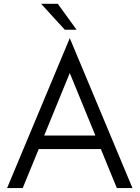

<svg xmlns="http://www.w3.org/2000/svg" viewBox="-20 -958 711 978"><path d="M335.4 -763.7 654.8 0H575.2L493.7 -198.7H177.2L95.7 0H16.1ZM465.8 -267.6 335.4 -585.9 205.1 -267.6ZM189.5 -938.5H274.4L370.1 -806.6H310.1Z"/></svg>

Font: Glacial Indifference
Style: Regular
Weight: 400
Designer: Alfredo Marco Pradil
Foundry: Alfredo Marco Pradil
Version: Version 1.312